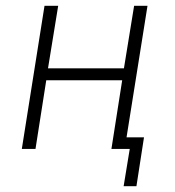

<svg xmlns="http://www.w3.org/2000/svg" viewBox="-20 -512 602 660"><path d="M405 128 426 0H363L400 -236H139L102 0H55L133 -492H180L145 -277H406L441 -492H487L415 -40H475L449 128Z"/></svg>

Font: Nunito Sans 7pt Condensed ExtraLight
Style: Italic
Weight: 250
Width: 3
Italic angle: -9°
Designer: Vernon Adams
Foundry: Vernon Adams
Version: Version 3.101;gftools[0.9.27]